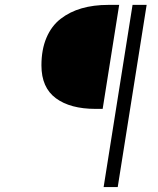

<svg xmlns="http://www.w3.org/2000/svg" viewBox="-20 -678 640 778"><path d="M367.2 -236.8Q264.6 -236.8 206.3 -280Q147.9 -323.2 147.9 -413.1Q147.9 -477.1 168.2 -524.9Q188.5 -572.8 225.6 -601.6Q262.7 -630.4 311 -644.3Q359.4 -658.2 418.9 -658.2H462.9L396 -236.8ZM399.9 80.1 517.1 -658.2H574.2L457 80.1Z"/></svg>

Font: Office Code Pro D Light Italic
Style: Regular
Weight: 300
Italic angle: -9°
Designer: Nathan Rutzky & Paul D. Hunt
Foundry: Adobe Systems Incorporated
Version: Version 1.004;PS 001.004;hotconv 1.0.70;makeotf.lib2.5.58329